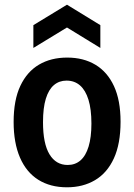

<svg xmlns="http://www.w3.org/2000/svg" viewBox="-20 -784 571 817"><path d="M265 13Q194 13 143 -19Q92 -51 65 -113.5Q38 -176 38 -265Q38 -358 66.5 -418.5Q95 -479 146 -509Q197 -539 266 -539Q335 -539 386 -508.5Q437 -478 465 -417.5Q493 -357 493 -266Q493 -172 464.5 -110Q436 -48 384.5 -17.5Q333 13 265 13ZM268 -82Q300 -82 322.5 -101.5Q345 -121 357 -160.5Q369 -200 369 -258Q369 -319 356.5 -359.5Q344 -400 320.5 -420.5Q297 -441 263 -441Q232 -441 209.5 -422Q187 -403 175 -364Q163 -325 163 -264Q163 -173 190.5 -127.5Q218 -82 268 -82ZM122 -580V-677L265 -764L407 -677V-580L265 -667Z"/></svg>

Font: Bricolage Grotesque SemiCondensed SemiBold
Style: Regular
Weight: 600
Width: 4
Designer: Mathieu Triay
Foundry: Atelier Triay
Version: Version 1.001;gftools[0.9.33.dev8+g029e19f]